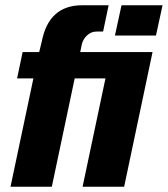

<svg xmlns="http://www.w3.org/2000/svg" viewBox="-20 -710 638 730"><path d="M452 0H294L381 -412H264L177 0H20L107 -412H45L66 -512H129L139 -553Q166 -690 292 -690H393L372 -590H347Q326 -590 310.5 -575Q295 -560 291 -541L285 -512H560ZM598 -690 573 -575H417L442 -690Z"/></svg>

Font: Decalotype ExtraBold Italic
Style: Regular
Weight: 800
Italic angle: -12°
Designer: Alfredo Marco Pradil
Foundry: Alfredo Marco Pradil
Version: Version 1.0